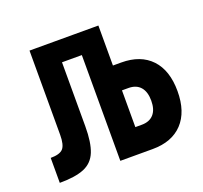

<svg xmlns="http://www.w3.org/2000/svg" viewBox="-97 -628 779 738"><g transform="rotate(-20 293.0 -259.0)"><path d="M28.3 0V-102.1Q65.4 -102.1 79.1 -116.9Q92.8 -131.8 92.8 -173.3V-517.6H194.8V-170.4Q194.8 -105 179.9 -67.6Q165 -30.3 128.7 -15.1Q92.3 0 28.3 0ZM275.9 0V-517.6H374.5V0ZM354 0V-102.1H400.9Q432.6 -102.1 449.7 -121.3Q466.8 -140.6 466.8 -176.8Q466.8 -213.4 449.7 -232.9Q432.6 -252.4 400.9 -252.4H346.7V-354H408.2Q487.3 -354 530.8 -307.9Q574.2 -261.7 574.2 -176.8Q574.2 -92.3 530.8 -46.1Q487.3 0 408.2 0ZM113.3 -432.6V-517.6H354.5V-432.6Z"/></g></svg>

Font: Cascadia Mono Medium
Style: Regular
Weight: 500
Monospace: yes
Designer: Aaron Bell
Foundry: Saja Typeworks
Version: Version 2407.024